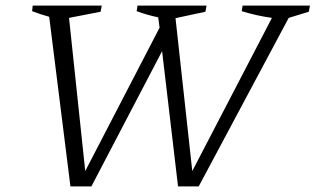

<svg xmlns="http://www.w3.org/2000/svg" viewBox="-20 -667 1129 687"><path d="M232 0 156 -607Q126 -615 95 -627L97 -647H344L340 -625L227 -603L285 -55L551 -568L546 -605Q507 -613 469 -627L472 -647H719L715 -625L608 -602L668 -55L953 -603Q896 -611 845 -627L848 -647H1089L1085 -625L1013 -603L691 0H617L560 -484L307 0Z"/></svg>

Font: Piazzolla SC Light
Style: Italic
Weight: 300
Italic angle: -11.3°
Designer: Juan Pablo del Peral
Foundry: Huerta Tipografica
Version: Version 1.330